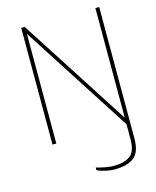

<svg xmlns="http://www.w3.org/2000/svg" viewBox="-139 -826 944 1163"><g transform="rotate(-15 332.5 -244.5)"><path d="M597 -732V92Q597 177 556 210Q515 243 432 243Q407 243 376 236Q345 229 325 218V202Q349 209 379.5 215Q410 221 432 221Q501 221 537 194Q573 167 573 92V-3L132 -688V0H108V-732H130L573 -44V-732Z"/></g></svg>

Font: Exo Thin
Style: Regular
Weight: 250
Designer: Natanael Gama
Foundry: Natanael Gama
Version: Version 1.500; ttfautohint (v1.6)